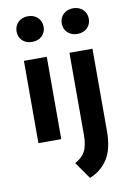

<svg xmlns="http://www.w3.org/2000/svg" viewBox="-102 -778 736 1084"><g transform="rotate(-10 265.5 -236.0)"><path d="M136 -716Q102 -716 80.5 -695Q59 -674 59 -642Q59 -609 80.5 -589Q102 -569 136 -569Q171 -569 192.5 -589.5Q214 -610 214 -642Q214 -675 192 -695.5Q170 -716 136 -716ZM202 0H71V-472H202ZM464 -472V-3Q464 102 427 159.5Q390 217 324 244L256 147Q296 126 314 93Q332 60 332 -3V-472ZM395 -716Q361 -716 339.5 -695Q318 -674 318 -642Q318 -609 340 -589Q362 -569 395 -569Q430 -569 451.5 -589.5Q473 -610 473 -642Q473 -675 451 -695.5Q429 -716 395 -716Z"/></g></svg>

Font: Madhuban SemiBold
Style: Regular
Weight: 600
Designer: jaikishan Patel
Foundry: MagicType
Version: Version 1.000